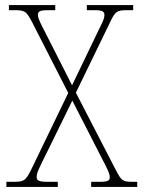

<svg xmlns="http://www.w3.org/2000/svg" viewBox="-20 -734 565 754"><path d="M5 0H207V-20H165C127 -20 124 -28 124 -40C124 -55 133 -73 168 -143L264 -339L376 -120C401 -72 411 -53 411 -39C411 -27 408 -20 373 -20H338V0H519V-20H502C461 -20 457 -24 434 -68L278 -370L413 -648C433 -691 440 -694 482 -694H503V-714H321V-694H353C387 -694 390 -686 390 -674C390 -658 377 -636 363 -607L263 -399L157 -608C141 -639 129 -661 129 -675C129 -687 132 -694 168 -694H197V-714H15V-694H36C79 -694 83 -690 106 -647L248 -369L102 -67C80 -23 74 -20 30 -20H5Z"/></svg>

Font: Noto Serif SemiCondensed Thin
Style: Regular
Weight: 100
Width: 4
Designer: Monotype Design Team
Foundry: Monotype Imaging Inc.
Version: Version 2.015